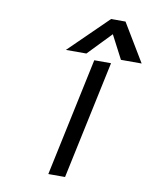

<svg xmlns="http://www.w3.org/2000/svg" viewBox="-81 -776 671 838"><g transform="rotate(10 254.0 -357.0)"><path d="M508.3 -545.9H416.5L362.3 -649.9L263.2 -546.9H172.4L343.3 -713.9H407.2ZM302.2 -523.9H376.5L265.1 0H190.9Z"/></g></svg>

Font: Tuffy
Style: Italic
Weight: 400
Italic angle: -12°
Designer: Thatcher Ulrich, Karoly Barta and Michael Everson
Version: Version 001.271